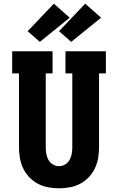

<svg xmlns="http://www.w3.org/2000/svg" viewBox="-20 -1013 640 1041"><path d="M300 8Q270 8 241 2.5Q212 -3 186 -16.5Q160 -30 139 -52Q118 -74 105.5 -100.5Q93 -127 88 -156Q83 -185 83 -215V-615H46V-735H265V-615H228V-215Q228 -197 231 -179.5Q234 -162 242.5 -146.5Q251 -131 266.5 -121.5Q282 -112 300 -112Q318 -112 333.5 -121.5Q349 -131 357.5 -146.5Q366 -162 369 -179.5Q372 -197 372 -215V-615H335V-735H554V-615H517V-215Q517 -185 512 -156Q507 -127 494.5 -100.5Q482 -74 461 -52Q440 -30 414 -16.5Q388 -3 359 2.5Q330 8 300 8ZM366 -786 300 -844 442 -993 528 -917ZM196 -786 130 -844 272 -993 358 -917Z"/></svg>

Font: Iosevka Slab Heavy Extended
Style: Regular
Weight: 900
Width: 7
Monospace: yes
Designer: Belleve Invis
Foundry: Belleve Invis
Version: Version 11.1.0; ttfautohint (v1.8.3)